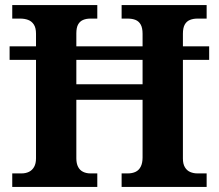

<svg xmlns="http://www.w3.org/2000/svg" viewBox="-20 -734 859 754"><path d="M28.1 0V-53H64.3Q81 -53 93.7 -59.2Q106.4 -65.3 113.9 -78.5Q121.4 -91.7 121.4 -112.3V-499H17.7V-552.1H121.4V-601.7Q121.4 -624.7 112.8 -637.8Q104.2 -650.8 90.3 -655.9Q76.5 -661 59.1 -661H28.1V-714H362.1V-661H335.1Q318.9 -661 306.3 -655.7Q293.7 -650.4 286.8 -638Q279.8 -625.6 279.8 -602.9V-552.1H539.9V-601.2Q539.9 -624.5 532.6 -637.4Q525.4 -650.4 512.4 -655.7Q499.4 -661 481.1 -661H457.6V-714H791.5V-661H755.3Q739.1 -661 725.9 -655.7Q712.7 -650.4 705.5 -637.4Q698.3 -624.5 698.3 -601.2V-552.1H801.4V-499H698.3V-111.3Q698.3 -90.4 706 -77.4Q713.7 -64.3 726.7 -58.7Q739.7 -53 755.3 -53H791.5V0H457.6V-53H481.6Q499.4 -53 512.4 -59.2Q525.4 -65.3 532.6 -79.4Q539.9 -93.4 539.9 -115.7V-342.2H279.8V-112.3Q279.8 -91.7 286.8 -78.5Q293.7 -65.3 306.3 -59.2Q318.9 -53 335.1 -53H362.1V0ZM279.8 -403.2H539.9V-499H279.8Z"/></svg>

Font: Noto Serif Sinhala
Style: Regular
Weight: 400
Designer: Jelle Bosma - Monotype Design Team
Foundry: Monotype Imaging Inc.
Version: Version 2.006